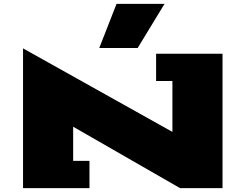

<svg xmlns="http://www.w3.org/2000/svg" viewBox="-20 -980 1279 1000"><path d="M100 0V-728L878 -293V-558H793V-700H1139V0H918L361 -320V-142H446V0ZM497 -730 587 -960H837L697 -730Z"/></svg>

Font: Stalin One
Style: Regular
Weight: 400
Designer: Jovanny Lemonad
Foundry: Alexey Maslov, Jovanny Lemonad
Version: Version 3.002; ttfautohint (v0.91) -l 8 -r 50 -G 200 -x 0 -w